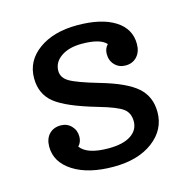

<svg xmlns="http://www.w3.org/2000/svg" viewBox="-83 -592 675 683"><g transform="rotate(-15 254.5 -250.0)"><path d="M283 -291Q377 -264 416 -229.5Q455 -195 455 -138Q455 -73 400 -31.5Q345 10 255 10Q162 10 106.5 -25.5Q51 -61 51 -118Q51 -147 67 -164Q83 -181 110 -181Q133 -181 148.5 -165Q164 -149 164 -126Q164 -105 151 -92Q175 -58 254 -58Q308 -58 336.5 -77Q365 -96 365 -128Q365 -159 343.5 -175Q322 -191 256 -210Q145 -242 103.5 -275.5Q62 -309 62 -367Q62 -431 116.5 -470.5Q171 -510 258 -510Q347 -510 397 -478.5Q447 -447 447 -391Q447 -362 431 -344.5Q415 -327 389 -327Q365 -327 349.5 -343Q334 -359 334 -383Q334 -404 347 -417Q325 -442 257 -442Q210 -442 181 -422Q152 -402 152 -370Q152 -345 178 -329.5Q204 -314 283 -291Z"/></g></svg>

Font: Solway
Style: Regular
Weight: 400
Designer: Mariya V. Pigoulevskaya
Foundry: The Northern Block Ltd.
Version: Version 1.000;hotconv 1.0.109;makeotfexe 2.5.65596